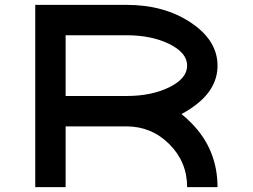

<svg xmlns="http://www.w3.org/2000/svg" viewBox="-20 -770 1040 790"><path d="M125 -750H500Q656.2 -750 765.6 -676.8Q875 -603.5 875 -500Q875 -396.5 765.6 -324.2Q746.1 -310.5 726.6 -300.8Q746.1 -285.2 765.6 -265.6Q875 -156.2 875 0H750Q750 -103.5 676.8 -176.8Q603.5 -250 500 -250H250V0H125ZM250 -625V-375H500Q603.5 -375 676.8 -411.1Q750 -447.3 750 -500Q750 -552.7 676.8 -588.9Q603.5 -625 500 -625Z"/></svg>

Font: Xanmono
Style: Regular
Weight: 400
Designer: GGBotNet
Foundry: GGBotNet
Version: 1.00